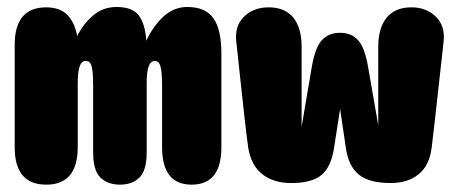

<svg xmlns="http://www.w3.org/2000/svg" viewBox="-20 -506 1278 536"><path d="M315 9.5Q281 9.5 260.5 -10.2Q240 -30 240 -81V-266Q240 -296 237.8 -311Q235.5 -326 231 -331Q226.5 -336 219.5 -336Q213.5 -336 208.5 -331.5Q203.5 -327 200.2 -312.8Q197 -298.5 197 -269.5V-95Q197 9.5 109 9.5Q21 9.5 21 -95V-381Q21 -485.5 109 -485.5Q146 -485.5 166.8 -465.5Q187.5 -445.5 195 -408L195.5 -405.5Q213.5 -441 241 -463.8Q268.5 -486.5 305.5 -486.5Q349 -486.5 367 -463.5Q385 -440.5 388.5 -392.5Q407 -432.5 436 -459.5Q465 -486.5 503 -486.5Q553.5 -486.5 575.8 -455Q598 -423.5 598 -357V-95Q598 9.5 515 9.5Q432.5 9.5 432.5 -95V-266Q432.5 -296 430 -311Q427.5 -326 423 -331Q418.5 -336 411.5 -336Q406 -336 400.8 -330.8Q395.5 -325.5 392.5 -311.2Q389.5 -297 389.5 -269.5V-81Q389.5 -30 369.2 -10.2Q349 9.5 315 9.5Z M793 5Q744 5 712.5 -19.5Q681 -44 673 -93.5Q671.5 -102.5 668.8 -125.2Q666 -148 662.5 -178.8Q659 -209.5 655.5 -243Q652 -276.5 648.5 -307.2Q645 -338 642.8 -360.5Q640.5 -383 639.5 -391Q635 -434.5 661.8 -460Q688.5 -485.5 729.5 -485.5Q775.5 -485.5 798.8 -456.8Q822 -428 822 -376V-152L850.5 -319.5Q860 -374.5 879.2 -394.5Q898.5 -414.5 929 -414.5Q960 -414.5 979 -394.5Q998 -374.5 1007.5 -319.5L1036 -156V-376Q1036 -428 1059.5 -456.8Q1083 -485.5 1129 -485.5Q1169.5 -485.5 1196.2 -460Q1223 -434.5 1218.5 -391Q1217.5 -382.5 1215.2 -360.8Q1213 -339 1209.5 -309.2Q1206 -279.5 1202.5 -246.8Q1199 -214 1195.5 -183.2Q1192 -152.5 1189.2 -128.8Q1186.5 -105 1185 -93.5Q1179 -44.5 1149 -19.8Q1119 5 1070 5Q1011.5 5 982.2 -18.2Q953 -41.5 945.5 -93L929.5 -202L912.5 -93Q904.5 -40 877.5 -17.5Q850.5 5 793 5Z"/></svg>

Font: Sono Monospace ExtraBold
Style: Regular
Weight: 800
Version: Version 2.112